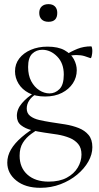

<svg xmlns="http://www.w3.org/2000/svg" viewBox="-20 -616 473 918"><path d="M173.2 282Q101 282 57.9 247.3Q14.8 212.6 14.8 161.4Q14.8 129.2 32.3 99.1Q49.8 69 84.1 39.4Q118.4 9.8 168.4 -19.6L178.4 -8.6Q153.2 7 129 24.5Q104.8 42 89.3 66.7Q73.8 91.4 73.8 128.6Q73.8 185.6 111.2 219Q148.6 252.4 212.6 252.4Q264.4 252.4 299.2 233.7Q334 215 351.8 185.1Q369.6 155.2 369.6 122.8Q369.6 91.2 353.7 72.3Q337.8 53.4 311.7 42.9Q285.6 32.4 254.4 27.2Q223.2 22 191.8 18Q160.8 13.6 130.7 6.1Q100.6 -1.4 80.6 -17.2Q60.6 -33 60.6 -62Q60.6 -94.4 85.3 -123Q110 -151.6 143.6 -171.8L151 -165Q131.2 -153.4 119.5 -135.4Q107.8 -117.4 107.8 -97.2Q107.8 -74.2 124.5 -61.3Q141.2 -48.4 167.4 -42.4Q193.6 -36.4 221.6 -32Q256.8 -27 291.9 -21.2Q327 -15.4 356.3 -3.8Q385.6 7.8 403.6 29.4Q421.6 51 421.6 87.6Q421.6 122.2 402.4 156.3Q383.2 190.4 349 218.9Q314.8 247.4 269.6 264.7Q224.4 282 173.2 282ZM195.6 -154.6Q149.4 -154.6 117.5 -171.4Q85.6 -188.2 68.7 -215.9Q51.8 -243.6 51.8 -275.2Q51.8 -310 72.1 -336.4Q92.4 -362.8 127.6 -377.9Q162.8 -393 207 -393Q258 -393 288.8 -375.7Q319.6 -358.4 333.3 -332.5Q347 -306.6 347 -280.4Q347 -246.2 328.5 -217.8Q310 -189.4 276.1 -172Q242.2 -154.6 195.6 -154.6ZM217 -169.4Q243.6 -169.4 264.3 -189.9Q285 -210.4 285 -259.6Q285 -313.8 253.3 -345.9Q221.6 -378 182 -378Q153.6 -378 134 -359.1Q114.4 -340.2 114.4 -295.8Q114.4 -255.6 129.4 -227.6Q144.4 -199.6 168 -184.5Q191.6 -169.4 217 -169.4ZM290.2 -317.8 290.6 -351.4Q321 -370.8 350.7 -382.6Q380.4 -394.4 415.8 -394.4Q418.4 -394.4 419.9 -387.2Q421.4 -380 421.4 -372Q421.4 -361.2 418.6 -348.6Q415.8 -336 412 -338.2Q401.8 -342.2 384.8 -347.5Q367.8 -352.8 345.8 -352.8Q333.2 -352.8 321.6 -350.9Q310 -349 298.6 -345.6ZM211.8 -511.8Q191 -511.8 179.3 -523Q167.6 -534.2 167.6 -554.4Q167.6 -574 179.3 -585.1Q191 -596.2 211.8 -596.2Q231.8 -596.2 242.8 -585.1Q253.8 -574 253.8 -554.4Q253.8 -511.8 211.8 -511.8Z"/></svg>

Font: Cormorant Light
Style: Regular
Weight: 300
Designer: Christian Thalmann (Catharsis Fonts)
Foundry: Catharsis Fonts
Version: Version 4.000